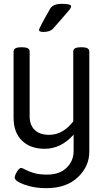

<svg xmlns="http://www.w3.org/2000/svg" viewBox="-20 -772 521 1004"><path d="M447 21Q447 98 387 155Q327 212 221 212Q159 212 108 193.5Q57 175 57 157Q57 145 69 125.5Q81 106 91 106Q94 106 102 110Q103 110 114.5 116Q126 122 134 125Q142 128 156.5 132.5Q171 137 188.5 139Q206 141 226 141Q292 141 328.5 105Q365 69 365 18V-68Q299 6 214 6Q138 6 94.5 -37Q51 -80 51 -156V-503Q51 -525 91 -525H95Q135 -525 135 -503V-164Q135 -118 161.5 -92.5Q188 -67 237 -67Q309 -67 363 -137V-503Q363 -525 403 -525H407Q447 -525 447 -503V-148ZM352 -739Q352 -732 342.5 -720Q333 -708 296 -666Q273 -640 258 -623Q242 -605 207 -605Q184 -605 184 -615Q184 -625 242 -726Q257 -752 304 -752Q352 -752 352 -739Z"/></svg>

Font: mmAsap
Style: Regular
Weight: 400
Designer: Pablo Cosgaya
Foundry: Omnibus-Type
Version: Version 1.001